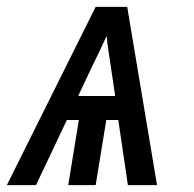

<svg xmlns="http://www.w3.org/2000/svg" viewBox="-45 -540 565 560"><path d="M-25 0 234 -520H326L413 0H328L300 -190H265L234 0H154L185 -190H150L60 0ZM183 -260H291L278 -347Q275 -369 271.5 -391Q268 -413 266 -435Q256 -413 245.5 -391Q235 -369 224 -347Z"/></svg>

Font: Iosevka Medium Oblique
Style: Regular
Weight: 500
Italic angle: -9°
Monospace: yes
Designer: Belleve Invis
Foundry: Belleve Invis
Version: Version 32.5.0; ttfautohint (v1.8.4)